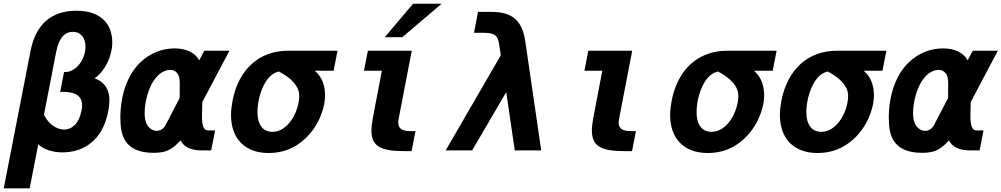

<svg xmlns="http://www.w3.org/2000/svg" viewBox="-41 -825 5492 1053"><path d="M126 -543.5Q147.9 -655.3 211.4 -710.7Q274.9 -766.1 377.9 -766.1Q432.1 -766.1 469.7 -751.7Q507.3 -737.3 530.5 -713.4Q553.7 -689.5 564.2 -658.4Q574.7 -627.4 574.7 -593.8Q574.7 -564.5 567.6 -535.4Q560.5 -506.3 547.6 -480.2Q534.7 -454.1 516.8 -432.1Q499 -410.2 477.5 -395.5Q499.5 -387.7 515.1 -375.5Q530.8 -363.3 540.5 -347.9Q550.3 -332.5 554.7 -314.2Q559.1 -295.9 559.1 -276.4Q559.1 -263.7 557.6 -249Q556.2 -234.4 553.7 -221.2Q544.9 -170.4 525.4 -128.7Q505.9 -86.9 475.6 -56.9Q445.3 -26.9 404.8 -9.3Q364.3 8.3 314 10.3Q310.1 10.3 308.1 10.5Q306.2 10.7 299.3 10.7Q264.6 10.7 229.7 0.5Q194.8 -9.8 168.9 -33.7L121.6 208H-20.5ZM200.2 -196.3Q209 -176.8 221.7 -161.6Q234.4 -146.5 249 -136Q263.7 -125.5 279.5 -119.9Q295.4 -114.3 310.5 -114.3Q326.2 -114.3 341.1 -120.4Q356 -126.5 368.9 -139.2Q381.8 -151.9 391.4 -171.9Q400.9 -191.9 406.2 -219.2Q409.2 -234.4 409.2 -247.6Q409.2 -321.3 304.7 -321.3Q300.8 -321.3 296.9 -321.3Q293 -321.3 289.1 -320.8L310.1 -429.7Q336.9 -428.7 358.6 -441.4Q380.4 -454.1 395.8 -474.6Q411.1 -495.1 419.4 -520Q427.7 -544.9 427.7 -568.8Q427.7 -585.4 423.6 -600.1Q419.4 -614.7 410.9 -626Q402.3 -637.2 389.2 -643.8Q376 -650.4 358.4 -650.4Q323.7 -650.4 301 -623.5Q278.3 -596.7 267.1 -540.5Z M1067.4 0Q989.3 0 958 -41Q950.7 -51.3 949.7 -55.2Q940.9 -46.4 934.3 -39.8Q927.7 -33.2 921.9 -27.8Q916 -22.5 909.9 -18.1Q903.8 -13.7 896 -8.8Q874 4.4 851.6 8.8Q829.1 13.2 802.7 13.2Q775.4 13.2 751 9.3Q726.6 5.4 706.1 -3.4Q685.5 -12.2 669.4 -26.1Q653.3 -40 642.1 -60.1Q629.9 -82 624.5 -110.8Q619.1 -139.6 619.1 -179.2Q619.1 -224.6 626 -267.6Q632.8 -310.5 646.2 -349.1Q659.7 -387.7 679.7 -421.1Q699.7 -454.6 726.1 -480.5Q748 -502 772 -517.1Q795.9 -532.2 820.3 -541.7Q844.7 -551.3 869.1 -555.4Q893.6 -559.6 916.5 -559.6Q963.9 -559.6 998.8 -543Q1033.7 -526.4 1051.8 -494.1L1079.6 -546.9H1217.3L1068.4 -265.1L1066.9 -190.4Q1065.4 -109.9 1098.6 -109.9H1138.7L1117.2 0ZM944.3 -287.6 944.8 -367.2Q945.3 -406.2 930.7 -424.1Q916 -441.9 892.1 -441.9Q873 -441.9 852.1 -430.9Q831.1 -419.9 812.5 -397Q797.9 -378.9 786.6 -355.5Q775.4 -332 767.8 -306.6Q760.3 -281.2 756.3 -255.1Q752.4 -229 752.4 -205.6Q752.4 -183.6 755.4 -169.7Q758.3 -155.8 763.2 -146Q772.5 -127 787.6 -117.2Q802.7 -107.4 818.4 -107.4Q832.5 -107.4 845.7 -115.5Q858.9 -123.5 867.2 -139.2Z M1433.1 14.2Q1383.8 14.2 1345.2 -0.2Q1306.6 -14.6 1280.3 -41.5Q1253.9 -68.4 1240 -106.9Q1226.1 -145.5 1226.1 -193.8Q1226.1 -212.9 1228.3 -232.4Q1230.5 -252 1234.4 -272.9Q1246.6 -335.9 1272.9 -386.7Q1299.3 -437.5 1338.4 -473.1Q1377.4 -508.8 1428.2 -527.8Q1479 -546.9 1540.5 -546.9H1810.1L1788.6 -437H1685.5Q1714.8 -412.1 1728.3 -377.7Q1741.7 -343.3 1741.7 -303.2Q1741.7 -272.5 1733.9 -240Q1726.1 -207.5 1711.9 -176Q1697.8 -144.5 1677.2 -115.7Q1656.7 -86.9 1631.3 -63.5Q1547.9 14.2 1433.1 14.2ZM1453.1 -102.1Q1483.4 -102.1 1508.8 -118.4Q1534.2 -134.8 1552.7 -159.9Q1571.3 -185.1 1583 -215.3Q1594.7 -245.6 1598.1 -272.9Q1599.1 -278.8 1599.6 -287.1Q1600.1 -295.4 1600.1 -300.8Q1600.1 -328.6 1583.3 -354.7Q1566.4 -380.9 1534.7 -404.3Q1523.4 -412.6 1510.7 -420.4Q1498 -428.2 1488.3 -433.1Q1468.8 -427.7 1455.1 -418.5Q1441.4 -409.2 1430.7 -396.5Q1417 -380.4 1406 -358.4Q1395 -336.4 1387.2 -311.8Q1379.4 -287.1 1375.2 -261.2Q1371.1 -235.4 1371.1 -211.4Q1371.1 -192.9 1373.8 -176.5Q1376.5 -160.2 1382.3 -147.5Q1392.6 -124.5 1410.6 -113.3Q1428.7 -102.1 1453.1 -102.1Z M2224.6 -804.7H2381.3L2165.5 -621.1H2069.3ZM2178.2 3.9Q2128.9 3.9 2094.5 -1.5Q2060.1 -6.8 2038.1 -20Q2016.1 -33.2 2006.1 -54.7Q1996.1 -76.2 1996.1 -108.4Q1996.1 -124 1998.3 -141.8Q2000.5 -159.7 2004.4 -181.2L2053.2 -437H1955.1L1976.6 -546.9H2217.3L2145.5 -174.3Q2144.5 -168.5 2143.8 -163.3Q2143.1 -158.2 2143.1 -152.8Q2143.1 -127.9 2159.2 -116.9Q2175.3 -106 2209.5 -106H2237.8L2216.3 3.9Z M2705.6 -522 2696.8 -580.1Q2693.8 -598.1 2689.2 -610.6Q2684.6 -623 2675.3 -630.6Q2666 -638.2 2651.1 -641.6Q2636.2 -645 2613.3 -645H2558.6L2580.6 -759.8H2653.8Q2699.7 -759.8 2732.2 -749.8Q2764.6 -739.7 2786.6 -719.2Q2808.6 -698.7 2821.5 -668Q2834.5 -637.2 2840.3 -595.7L2927.2 0H2782.2L2735.4 -319.8L2548.3 0H2403.3Z M3387.2 3.9Q3337.9 3.9 3303.5 -1.5Q3269 -6.8 3247.1 -20Q3225.1 -33.2 3215.1 -54.7Q3205.1 -76.2 3205.1 -108.4Q3205.1 -124 3207.3 -141.8Q3209.5 -159.7 3213.4 -181.2L3262.2 -437H3164.1L3185.5 -546.9H3426.3L3354.5 -174.3Q3353.5 -168.5 3352.8 -163.3Q3352.1 -158.2 3352.1 -152.8Q3352.1 -127.9 3368.2 -116.9Q3384.3 -106 3418.5 -106H3446.8L3425.3 3.9H3387.2Z M3841.3 14.2Q3792 14.2 3753.4 -0.2Q3714.8 -14.6 3688.5 -41.5Q3662.1 -68.4 3648.2 -106.9Q3634.3 -145.5 3634.3 -193.8Q3634.3 -212.9 3636.5 -232.4Q3638.7 -252 3642.6 -272.9Q3654.8 -335.9 3681.2 -386.7Q3707.5 -437.5 3746.6 -473.1Q3785.6 -508.8 3836.4 -527.8Q3887.2 -546.9 3948.7 -546.9H4218.3L4196.8 -437H4093.8Q4123 -412.1 4136.5 -377.7Q4149.9 -343.3 4149.9 -303.2Q4149.9 -272.5 4142.1 -240Q4134.3 -207.5 4120.1 -176Q4106 -144.5 4085.4 -115.7Q4064.9 -86.9 4039.6 -63.5Q3956.1 14.2 3841.3 14.2ZM3861.3 -102.1Q3891.6 -102.1 3917 -118.4Q3942.4 -134.8 3960.9 -159.9Q3979.5 -185.1 3991.2 -215.3Q4002.9 -245.6 4006.3 -272.9Q4007.3 -278.8 4007.8 -287.1Q4008.3 -295.4 4008.3 -300.8Q4008.3 -328.6 3991.5 -354.7Q3974.6 -380.9 3942.9 -404.3Q3931.6 -412.6 3918.9 -420.4Q3906.2 -428.2 3896.5 -433.1Q3877 -427.7 3863.3 -418.5Q3849.6 -409.2 3838.9 -396.5Q3825.2 -380.4 3814.2 -358.4Q3803.2 -336.4 3795.4 -311.8Q3787.6 -287.1 3783.4 -261.2Q3779.3 -235.4 3779.3 -211.4Q3779.3 -192.9 3782 -176.5Q3784.7 -160.2 3790.5 -147.5Q3800.8 -124.5 3818.8 -113.3Q3836.9 -102.1 3861.3 -102.1Z M4443.4 14.2Q4394 14.2 4355.5 -0.2Q4316.9 -14.6 4290.5 -41.5Q4264.2 -68.4 4250.2 -106.9Q4236.3 -145.5 4236.3 -193.8Q4236.3 -212.9 4238.5 -232.4Q4240.7 -252 4244.6 -272.9Q4256.8 -335.9 4283.2 -386.7Q4309.6 -437.5 4348.6 -473.1Q4387.7 -508.8 4438.5 -527.8Q4489.3 -546.9 4550.8 -546.9H4820.3L4798.8 -437H4695.8Q4725.1 -412.1 4738.5 -377.7Q4752 -343.3 4752 -303.2Q4752 -272.5 4744.1 -240Q4736.3 -207.5 4722.2 -176Q4708 -144.5 4687.5 -115.7Q4667 -86.9 4641.6 -63.5Q4558.1 14.2 4443.4 14.2ZM4463.4 -102.1Q4493.7 -102.1 4519 -118.4Q4544.4 -134.8 4563 -159.9Q4581.5 -185.1 4593.3 -215.3Q4605 -245.6 4608.4 -272.9Q4609.4 -278.8 4609.9 -287.1Q4610.4 -295.4 4610.4 -300.8Q4610.4 -328.6 4593.5 -354.7Q4576.7 -380.9 4544.9 -404.3Q4533.7 -412.6 4521 -420.4Q4508.3 -428.2 4498.5 -433.1Q4479 -427.7 4465.3 -418.5Q4451.7 -409.2 4440.9 -396.5Q4427.2 -380.4 4416.3 -358.4Q4405.3 -336.4 4397.5 -311.8Q4389.6 -287.1 4385.5 -261.2Q4381.3 -235.4 4381.3 -211.4Q4381.3 -192.9 4384 -176.5Q4386.7 -160.2 4392.6 -147.5Q4402.8 -124.5 4420.9 -113.3Q4439 -102.1 4463.4 -102.1Z M5281.7 0Q5203.6 0 5172.4 -41Q5165 -51.3 5164.1 -55.2Q5155.3 -46.4 5148.7 -39.8Q5142.1 -33.2 5136.2 -27.8Q5130.4 -22.5 5124.3 -18.1Q5118.2 -13.7 5110.4 -8.8Q5088.4 4.4 5065.9 8.8Q5043.5 13.2 5017.1 13.2Q4989.7 13.2 4965.3 9.3Q4940.9 5.4 4920.4 -3.4Q4899.9 -12.2 4883.8 -26.1Q4867.7 -40 4856.4 -60.1Q4844.2 -82 4838.9 -110.8Q4833.5 -139.6 4833.5 -179.2Q4833.5 -224.6 4840.3 -267.6Q4847.2 -310.5 4860.6 -349.1Q4874 -387.7 4894 -421.1Q4914.1 -454.6 4940.4 -480.5Q4962.4 -502 4986.3 -517.1Q5010.3 -532.2 5034.7 -541.7Q5059.1 -551.3 5083.5 -555.4Q5107.9 -559.6 5130.9 -559.6Q5178.2 -559.6 5213.1 -543Q5248 -526.4 5266.1 -494.1L5293.9 -546.9H5431.6L5282.7 -265.1L5281.2 -190.4Q5279.8 -109.9 5313 -109.9H5353L5331.5 0ZM5158.7 -287.6 5159.2 -367.2Q5159.7 -406.2 5145 -424.1Q5130.4 -441.9 5106.4 -441.9Q5087.4 -441.9 5066.4 -430.9Q5045.4 -419.9 5026.9 -397Q5012.2 -378.9 5001 -355.5Q4989.7 -332 4982.2 -306.6Q4974.6 -281.2 4970.7 -255.1Q4966.8 -229 4966.8 -205.6Q4966.8 -183.6 4969.7 -169.7Q4972.7 -155.8 4977.5 -146Q4986.8 -127 5002 -117.2Q5017.1 -107.4 5032.7 -107.4Q5046.9 -107.4 5060.1 -115.5Q5073.2 -123.5 5081.5 -139.2Z"/></svg>

Font: Hack
Style: Bold Italic
Weight: 700
Italic angle: -11°
Monospace: yes
Designer: Christopher Simpkins
Foundry: Christopher Simpkins
Version: Version 2.017; ttfautohint (v1.4.1) -l 4 -r 80 -G 350 -x 0 -